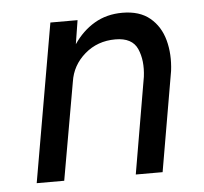

<svg xmlns="http://www.w3.org/2000/svg" viewBox="-41 -513 591 556"><g transform="rotate(-5 254.5 -235.0)"><path d="M380 -280Q386 -327 371 -361Q356 -395 307 -395Q255 -395 218 -363Q181 -331 174 -284L124 0H44L124 -460H203L192 -391Q217 -428 252.5 -449Q288 -470 334 -470Q384 -470 414 -445Q444 -420 455 -379Q466 -338 460 -290L410 0H332Z"/></g></svg>

Font: Jost*
Style: Italic
Weight: 400
Italic angle: -10°
Version: Version 3.7